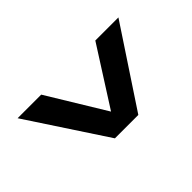

<svg xmlns="http://www.w3.org/2000/svg" viewBox="-147 -692 649 649"><g transform="rotate(45 178.0 -367.0)"><path d="M43 -126.5V-239.3L250.5 -365.7L43 -498V-608.4L323.7 -422.9V-311Z"/></g></svg>

Font: Antonio Medium
Style: Regular
Weight: 500
Designer: Vernon Adams
Foundry: Vernon Adams
Version: Version 1.002